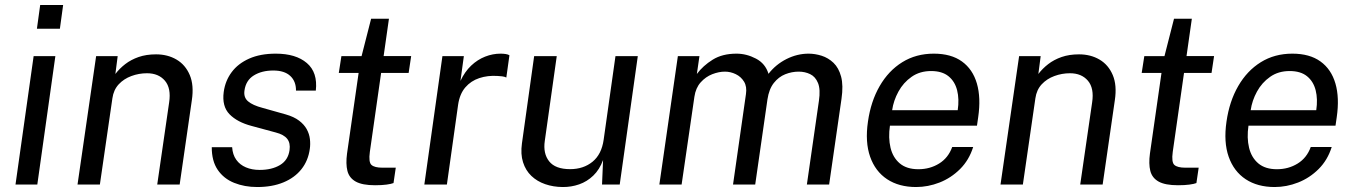

<svg xmlns="http://www.w3.org/2000/svg" viewBox="-20 -743 5452 773"><path d="M42.4 0 115.4 -517H202.9L130.2 0ZM128.6 -627.2 141.8 -723H234.2L221.1 -627.2Z M292.1 0 367 -517H453.8L444.5 -445.2Q461 -466.9 484.2 -484.9Q507.4 -502.8 538.1 -513.5Q568.9 -524.2 608.1 -524.2Q655 -524.2 690.8 -503.1Q726.6 -482 744 -440.9Q761.4 -399.8 752.4 -339.8L703.3 0H613L661 -330.9Q669.6 -387.7 644.1 -417.9Q618.5 -448.1 571.9 -448.1Q539.2 -448.1 509 -436.9Q478.7 -425.8 457.9 -403.5Q437.2 -381.1 432.5 -347.3L382.1 0Z M1015.7 10Q964.4 10 922.6 -6.9Q880.8 -23.7 856.5 -59.3Q832.3 -94.9 832.6 -150.4H914.6Q916.6 -120.1 931.2 -99.8Q945.8 -79.4 970.1 -69.2Q994.4 -58.9 1025.2 -58.9Q1074.4 -58.9 1107.2 -78.5Q1140 -98.1 1145.7 -138.5Q1149.8 -167.1 1136.2 -184.2Q1122.7 -201.3 1090.3 -209.6L992.8 -236Q935.1 -251.2 904 -283.1Q873 -315 880.7 -372.7Q886.8 -417.8 912.7 -452.5Q938.5 -487.2 983.3 -507.1Q1028.1 -527 1090.4 -527Q1171.2 -527 1215.4 -489.2Q1259.7 -451.4 1251.5 -378.3H1171.7Q1172 -415.6 1148.6 -437.3Q1125.2 -459.1 1080.3 -459.1Q1033.9 -459.1 1001.9 -439.3Q969.8 -419.5 964.2 -378.2Q960.2 -350.6 979 -334.8Q997.7 -319 1036.9 -308.7L1130.7 -282.3Q1163.6 -272.9 1184.1 -257.3Q1204.5 -241.8 1214.9 -222.8Q1225.3 -203.8 1227.7 -183.2Q1230.1 -162.5 1227.3 -143.6Q1220.8 -96 1193.5 -61.7Q1166.2 -27.4 1121 -8.7Q1075.8 10 1015.7 10Z M1490.1 2.8Q1438.7 2.8 1412.3 -11.9Q1385.9 -26.6 1378.7 -55Q1371.6 -83.4 1377.2 -124.9L1423.8 -449.3H1344L1354.5 -517H1435.7L1474.1 -667.5H1545.9L1524.5 -517.3H1635.4L1625.2 -449.3H1514.4L1469 -131.3Q1463.3 -90 1475.6 -79Q1488 -67.9 1519.7 -67.9H1573.4L1564.3 -6Q1554.8 -2.3 1536.2 0.2Q1517.6 2.8 1490.1 2.8Z M1688.4 0 1761.2 -517H1847.5L1833.8 -417.3Q1851.3 -454.5 1876.9 -478.8Q1902.5 -503 1933.1 -515Q1963.7 -527 1995.3 -527Q2006 -527 2015.9 -525.5Q2025.8 -524 2031 -520.4L2018.5 -430.9Q2012 -434.4 2001.2 -435.7Q1990.4 -437 1982.9 -437.2Q1943.6 -439.8 1909.8 -428.6Q1876 -417.5 1853.3 -391.1Q1830.7 -364.6 1824.4 -321.5L1779.2 0Z M2245.4 10Q2207.3 9.7 2174.8 -1.6Q2142.3 -12.8 2119.3 -34.8Q2096.2 -56.8 2085.8 -89.7Q2075.3 -122.5 2081.4 -166.1L2130.5 -517H2221.5L2173.3 -175.4Q2166 -125 2190.9 -93.5Q2215.9 -62 2275.2 -62Q2329 -62 2365.6 -91.9Q2402.1 -121.7 2410.4 -180.7L2457.9 -517H2547.8L2475 0H2403.8L2408 -98.8Q2393.8 -60.1 2368.6 -36Q2343.5 -11.9 2311.7 -0.8Q2279.9 10.3 2245.4 10Z M2634.6 0 2709.1 -517H2796L2785.6 -445.2Q2810.4 -478.5 2849.3 -502.7Q2888.2 -527 2945.2 -527Q2985.4 -527 3023.4 -507.1Q3061.4 -487.3 3074 -445.8Q3103.5 -483.7 3146.6 -505.4Q3189.8 -527 3235.4 -527Q3261.4 -527 3288 -518.6Q3314.5 -510.2 3335.7 -490.1Q3356.8 -469.9 3366.3 -434.6Q3375.8 -399.2 3367.9 -345L3318.1 0H3228.5L3277 -337.1Q3283.8 -383.2 3273.3 -408.8Q3262.9 -434.3 3241.9 -444.4Q3221 -454.6 3195.7 -454.6Q3168 -454.6 3141.4 -444.1Q3114.9 -433.5 3095.5 -409Q3076.1 -384.5 3069.8 -342.8L3020.5 0H2931.2L2983.2 -364Q2987.8 -394.1 2975.6 -414.2Q2963.3 -434.3 2942.2 -444.4Q2921.1 -454.6 2898.7 -454.6Q2874.2 -454.6 2847.6 -444.3Q2821.1 -433.9 2801 -411.5Q2780.9 -389.1 2775.7 -353.5L2724.2 0Z M3668.3 10Q3599.4 10 3551.7 -21.4Q3504 -52.9 3483.2 -111.9Q3462.4 -170.9 3474.4 -253.3Q3486 -334.9 3521.6 -396.5Q3557.2 -458.2 3612.6 -492.6Q3668 -527 3739.5 -527Q3809.2 -527 3852.7 -495.6Q3896.3 -464.2 3913 -406.8Q3929.7 -349.3 3918.2 -270.8L3913.3 -237H3562.9Q3555.8 -187.9 3565.3 -148.2Q3574.8 -108.6 3602.6 -85.1Q3630.5 -61.7 3677.4 -61.7Q3723.9 -61.7 3760.8 -84.5Q3797.8 -107.3 3813.6 -151.1H3898Q3881.5 -98.5 3845.4 -62.5Q3809.2 -26.5 3762.8 -8.2Q3716.2 10 3668.3 10ZM3571.8 -299.4H3835.8Q3842.4 -343.8 3833.4 -379.6Q3824.3 -415.4 3798.5 -436.2Q3772.7 -457 3728.7 -457Q3683.2 -457 3650.1 -433.7Q3616.9 -410.5 3597.1 -374.2Q3577.3 -337.9 3571.8 -299.4Z M4008.1 0 4083 -517H4169.8L4160.5 -445.2Q4177 -466.9 4200.2 -484.9Q4223.4 -502.8 4254.1 -513.5Q4284.9 -524.2 4324.1 -524.2Q4371 -524.2 4406.8 -503.1Q4442.6 -482 4460 -440.9Q4477.4 -399.8 4468.4 -339.8L4419.3 0H4329L4377 -330.9Q4385.6 -387.7 4360.1 -417.9Q4334.5 -448.1 4287.9 -448.1Q4255.2 -448.1 4225 -436.9Q4194.7 -425.8 4173.9 -403.5Q4153.2 -381.1 4148.5 -347.3L4098.1 0Z M4722.6 2.8Q4671.2 2.8 4644.8 -11.9Q4618.4 -26.6 4611.2 -55Q4604.1 -83.4 4609.7 -124.9L4656.2 -449.3H4576.5L4587 -517H4668.2L4706.6 -667.5H4778.4L4757 -517.3H4867.9L4857.7 -449.3H4746.9L4701.5 -131.3Q4695.8 -90 4708.1 -79Q4720.5 -67.9 4752.2 -67.9H4805.9L4796.8 -6Q4787.3 -2.3 4768.7 0.2Q4750.1 2.8 4722.6 2.8Z M5111.8 10Q5042.9 10 4995.2 -21.4Q4947.5 -52.9 4926.7 -111.9Q4905.9 -170.9 4917.9 -253.3Q4929.5 -334.9 4965.1 -396.5Q5000.7 -458.2 5056.1 -492.6Q5111.5 -527 5183 -527Q5252.7 -527 5296.2 -495.6Q5339.8 -464.2 5356.5 -406.8Q5373.2 -349.3 5361.7 -270.8L5356.8 -237H5006.4Q4999.2 -187.9 5008.8 -148.2Q5018.3 -108.6 5046.1 -85.1Q5074 -61.7 5120.9 -61.7Q5167.4 -61.7 5204.3 -84.5Q5241.3 -107.3 5257.1 -151.1H5341.5Q5325 -98.5 5288.9 -62.5Q5252.8 -26.5 5206.2 -8.2Q5159.8 10 5111.8 10ZM5015.3 -299.4H5279.3Q5285.9 -343.8 5276.9 -379.6Q5267.8 -415.4 5242 -436.2Q5216.2 -457 5172.2 -457Q5126.7 -457 5093.6 -433.7Q5060.4 -410.5 5040.6 -374.2Q5020.8 -337.9 5015.3 -299.4Z"/></svg>

Font: Public Sans Thin
Style: Italic
Weight: 100
Italic angle: -8°
Designer: The Public Sans project authors (U.S. Web Design System). Libre Franklin designed by Pablo Impallari and Rodrigo Fuenzal
Version: Version 2.000